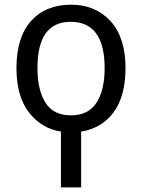

<svg xmlns="http://www.w3.org/2000/svg" viewBox="-20 -566 610 826"><path d="M286.1 -545.9C213.4 -545.9 155.8 -522.5 113.8 -476.1C71.8 -429.2 50.8 -361.3 50.8 -272.9C50.8 -192.9 68.4 -129.4 104 -83C139.6 -36.6 185.5 -8.8 242.2 0V240.2H329.1V0C388.2 -9.3 435.1 -37.1 469.2 -83.5C502.9 -129.9 520 -192.9 520 -272.9C520 -361.3 498 -429.2 454.6 -476.1C411.1 -522.5 355 -545.9 286.1 -545.9ZM284.2 -472.2C385.3 -472.2 430.2 -399.9 430.2 -272.9C430.2 -210 418.5 -160.2 395 -124C371.6 -87.9 335 -69.8 285.2 -69.8C234.9 -69.8 198.7 -87.9 175.8 -124C152.8 -160.2 141.1 -210 141.1 -272.9C141.1 -399.9 184.1 -472.2 284.2 -472.2Z"/></svg>

Font: Avrile Sans
Style: Regular
Weight: 400
Designer: Monotype Design Team, Google (font), Stefan Peev (BGR Cyrillic), Cristiano Sobral (main changes)
Foundry: The Avrile Sans Project Authors
Version: Version 3.110